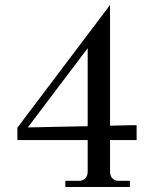

<svg xmlns="http://www.w3.org/2000/svg" viewBox="-20 -753 640 773"><path d="M50 -189V-239L423 -733V-247L510 -249H530V-189H423V-62Q423 -45 432.5 -35Q442 -25 458 -25H503V0H243V-25H298Q314 -25 323.5 -35Q333 -45 333 -62V-189ZM333 -559 92 -240 333 -245Z"/></svg>

Font: Bentinck
Style: Regular
Weight: 400
Designer: Jörg Drees
Foundry: Jörg Drees
Version: Version 1.000; ttfautohint (v1.8.4.7-5d5b)